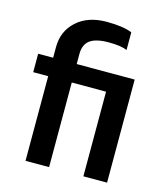

<svg xmlns="http://www.w3.org/2000/svg" viewBox="-105 -771 740 853"><g transform="rotate(15 265.0 -345.0)"><path d="M91.8 0V-389.2H22.9V-474.1H91.8V-522.9Q91.8 -596.7 143.6 -643.3Q195.3 -689.9 280.8 -689.9Q356.9 -689.9 397.9 -672.9V-591.8Q369.6 -604 313 -604Q254.4 -604 227.3 -584Q200.2 -564 200.2 -521V-474.1H466.8V0H357.9V-389.2H200.2V0Z"/></g></svg>

Font: Kanit
Style: Regular
Weight: 400
Designer: Katatrad Team
Foundry: CadsonDemak
Version: Version 1.000;PS 001.000;hotconv 1.0.88;makeotf.lib2.5.64775